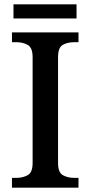

<svg xmlns="http://www.w3.org/2000/svg" viewBox="-20 -863 416 883"><path d="M35 0V-45H55Q85 -45 107.5 -57.5Q130 -70 130 -113V-600Q130 -644 107.5 -656.5Q85 -669 55 -669H35V-714H341V-669H322Q290 -669 268.5 -656.5Q247 -644 247 -600V-113Q247 -70 269 -57.5Q291 -45 322 -45H341V0ZM42 -778V-843H332V-778Z"/></svg>

Font: Noto Serif Lao Medium
Style: Regular
Weight: 500
Designer: Monotype Design Team
Foundry: Monotype Imaging Inc.
Version: Version 2.003; ttfautohint (v1.8.4.7-5d5b)